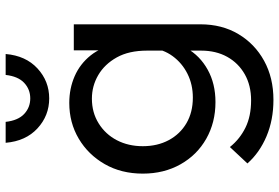

<svg xmlns="http://www.w3.org/2000/svg" viewBox="-174 -603 987 679"><g transform="rotate(-90 319.5 -263.5)"><path d="M573 -48Q573 28 538.5 86Q504 144 444 177Q384 210 306 210Q235 210 177 185.5Q119 161 81 118L139 56Q167 91 207.5 111Q248 131 304 131Q357 131 396.5 108.5Q436 86 458 46.5Q480 7 480 -46V-237Q480 -301 456 -344Q432 -387 393.5 -409.5Q355 -432 310 -432Q261 -432 222.5 -408Q184 -384 163 -343.5Q142 -303 142 -252Q142 -200 163.5 -160Q185 -120 223.5 -97.5Q262 -75 314 -75Q360 -75 398 -94Q436 -113 460.5 -146.5Q485 -180 489 -223L508 -204Q515 -144 488.5 -97Q462 -50 412.5 -22.5Q363 5 298 5Q226 5 168.5 -27.5Q111 -60 78 -118.5Q45 -177 45 -252Q45 -328 78.5 -386.5Q112 -445 168.5 -478.5Q225 -512 295 -512Q346 -512 389.5 -493Q433 -474 463 -436.5Q493 -399 502 -344H481V-496H573ZM311 -583Q250 -583 205 -624.5Q160 -666 154 -737H228Q233 -693 256 -671.5Q279 -650 311 -650Q343 -650 366 -671.5Q389 -693 394 -737H468Q462 -666 417 -624.5Q372 -583 311 -583Z"/></g></svg>

Font: Wix Madefor Display Medium
Style: Regular
Weight: 500
Designer: Dalton Maag Ltd
Foundry: Dalton Maag Ltd
Version: Version 3.100